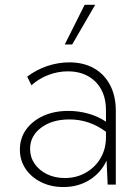

<svg xmlns="http://www.w3.org/2000/svg" viewBox="-20 -752 571 782"><path d="M451.7 0H418.5L414.1 -98.1Q391.6 -48.8 345.2 -19.5Q298.8 9.8 237.8 9.8Q187.5 9.8 147.2 -10.3Q106.9 -30.3 84 -64.7Q61 -99.1 61 -142.6Q61 -189 86.4 -224.4Q111.8 -259.8 156.2 -280Q200.7 -300.3 258.3 -300.3Q300.3 -300.3 340.1 -289.1Q379.9 -277.8 411.6 -256.3V-302.2Q411.6 -352.1 392.3 -387.5Q373 -422.9 338.1 -442.1Q303.2 -461.4 256.3 -461.4Q216.3 -461.4 178 -447Q139.6 -432.6 107.9 -404.8L90.8 -439.9Q128.4 -468.3 172.9 -483.2Q217.3 -498 262.2 -498Q320.3 -498 362.8 -473.9Q405.3 -449.7 428.5 -405.3Q451.7 -360.8 451.7 -300.3ZM244.1 -26.9Q290.5 -26.9 328.4 -48.1Q366.2 -69.3 388.7 -106.4Q411.1 -143.6 411.6 -190.9V-215.3Q378.4 -240.2 341.1 -252.9Q303.7 -265.6 262.7 -265.6Q192.4 -265.6 147.5 -231.9Q102.5 -198.2 102.5 -145.5Q102.5 -111.8 121.1 -85Q139.6 -58.1 171.6 -42.5Q203.6 -26.9 244.1 -26.9ZM273.9 -570.8H243.7L324.7 -732.4H367.7Z"/></svg>

Font: Kumbh Sans ExtraLight
Style: Regular
Weight: 250
Version: Version 1.005